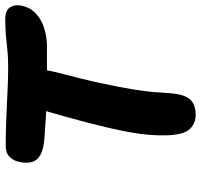

<svg xmlns="http://www.w3.org/2000/svg" viewBox="-37 -714 764 730"><g transform="rotate(-90 345.0 -349.0)"><path d="M272.8 13Q242 13 220.8 -8Q199.6 -29 196 -85.8Q194 -124.6 197.7 -167.2Q201.4 -209.8 212.5 -265.1Q223.6 -320.4 243.2 -396Q262.8 -471.6 293.6 -577.6Q301 -607.2 321.8 -625.6Q342.6 -644 370 -644Q424.2 -644 438.1 -615Q452 -586 436 -520Q408.4 -415.8 392.9 -343.2Q377.4 -270.6 369.7 -222.5Q362 -174.4 359.8 -143.6Q357.6 -112.8 356.2 -91.8Q354.8 -70.8 351.2 -51.4Q343.4 -15.8 324.4 -1.4Q305.4 13 272.8 13ZM532.4 -552.4Q480.2 -552.4 434.4 -552.4Q388.6 -552.4 347.1 -553.4Q305.6 -554.4 265.1 -556.6Q224.6 -558.8 183.2 -562.2Q141.8 -565.6 120.9 -577.4Q100 -589.2 94.2 -609.2Q88.4 -629.2 94.4 -657.8Q98.6 -678.8 113.1 -694Q127.6 -709.2 155 -709.2Q201 -709.2 240.4 -707.8Q279.8 -706.4 315.5 -704.6Q351.2 -702.8 386.3 -701.4Q421.4 -700 459.6 -700Q492.8 -700 520 -703Q547.2 -706 575 -708.5Q602.8 -711 637.2 -711Q670 -711 681.7 -693.5Q693.4 -676 689 -651.4Q681.8 -615.2 657.2 -593.3Q632.6 -571.4 599.3 -561.9Q566 -552.4 532.4 -552.4Z"/></g></svg>

Font: Shantell Sans Light
Style: Italic
Weight: 300
Italic angle: -11°
Designer: Stephen Nixon, Anya Danilova, Shantell Martin
Foundry: Arrow Type
Version: Version 1.008;[ac192a2d6]